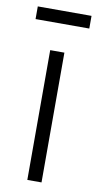

<svg xmlns="http://www.w3.org/2000/svg" viewBox="-80 -709 383 746"><g transform="rotate(10 112.0 -335.5)"><path d="M84 0V-512H140V0ZM7 -621V-671H219V-621Z"/></g></svg>

Font: Bricolage Grotesque ExtraLight
Style: Regular
Weight: 250
Designer: Mathieu Triay
Foundry: Atelier Triay
Version: Version 1.000;gftools[0.9.30]